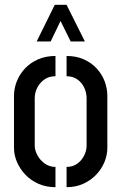

<svg xmlns="http://www.w3.org/2000/svg" viewBox="-20 -775 498 796"><path d="M132 -603 207 -755H256L332 -603H273L231 -688L190 -603ZM210 1Q171 1 139.5 -13Q108 -27 85.5 -50.5Q63 -74 50.5 -103Q38 -132 38 -162V-378Q38 -408 49.5 -437.5Q61 -467 83.5 -491Q106 -515 138 -529Q170 -543 210 -543V-459Q183 -459 164 -445.5Q145 -432 134.5 -411.5Q124 -391 124 -368V-171Q124 -152 135 -131.5Q146 -111 165.5 -97Q185 -83 210 -83ZM256 1V-83Q282 -83 300.5 -96.5Q319 -110 329 -130.5Q339 -151 339 -170V-368Q339 -390 329.5 -411Q320 -432 301 -445.5Q282 -459 256 -459V-543Q296 -543 327.5 -529Q359 -515 381 -491Q403 -467 414 -437.5Q425 -408 425 -378V-162Q425 -132 413 -103Q401 -74 378.5 -50.5Q356 -27 325 -13Q294 1 256 1Z"/></svg>

Font: Stick No Bills Medium
Style: Regular
Weight: 500
Version: Version 2.000